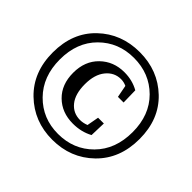

<svg xmlns="http://www.w3.org/2000/svg" viewBox="-165 -871 1080 1080"><g transform="rotate(45 375.0 -331.5)"><path d="M457 -182 470 -253H516L513 -158Q460 -129 393 -129Q305 -129 248.5 -184.5Q192 -240 192 -333Q192 -426 250 -482.5Q308 -539 394 -539Q458 -539 509 -510L511 -415H466L452 -488Q431 -498 408 -498Q355 -498 319.5 -454.5Q284 -411 284 -334Q284 -256 318 -214Q352 -172 407 -172Q431 -172 457 -182ZM375 -29Q499 -29 582 -112.5Q665 -196 665 -333Q665 -469 582 -551.5Q499 -634 375 -634Q252 -634 169 -551.5Q86 -469 86 -333Q86 -197 169 -113Q252 -29 375 -29ZM375 17Q230 17 130 -79.5Q30 -176 30 -333Q30 -490 129.5 -585Q229 -680 375 -680Q521 -680 620.5 -585Q720 -490 720 -333Q720 -176 620.5 -79.5Q521 17 375 17Z"/></g></svg>

Font: TypoPRO Source Serif Pro
Style: Regular
Weight: 600
Designer: Frank Grießhammer
Foundry: Adobe Systems Incorporated
Version: Version 1.017;PS 1.0;hotconv 1.0.79;makeotf.lib2.5.61930